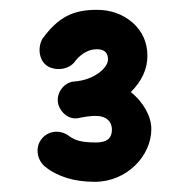

<svg xmlns="http://www.w3.org/2000/svg" viewBox="-20 -771 369 381"><path d="M94.7 -570.3V-568.8C95.2 -567.9 95.2 -567.4 95.2 -567.4V-565.9C95.7 -565.4 95.7 -564.5 95.7 -564V-563.5C101.1 -546.4 117.7 -533.2 134.8 -536.6C136.7 -537.1 138.7 -537.1 140.1 -537.6C152.3 -540 162.1 -541 169.4 -541C192.4 -541 202.1 -528.8 202.1 -513.7C202.1 -496.6 191.9 -488.3 170.9 -488.3C141.1 -488.3 128.4 -492.7 117.2 -501C100.1 -514.2 75.7 -512.2 62.5 -495.1C49.3 -479 53.2 -453.6 69.3 -440.4C94.2 -420.4 127.4 -410.2 168 -410.2C231 -410.2 280.3 -460.9 280.3 -515.1C280.3 -541 263.7 -568.8 239.7 -588.4C261.7 -610.4 272.5 -634.3 272.5 -660.2C272.5 -686.5 262.7 -708.5 243.7 -725.6C224.1 -742.7 200.2 -751.5 172.4 -751.5C125 -751.5 95.7 -737.3 64 -693.8C53.7 -674.3 58.1 -649.4 75.2 -639.2C94.2 -628.9 120.1 -634.3 130.4 -651.4C143.1 -666 157.2 -673.3 172.4 -673.3C187 -673.3 194.3 -666.5 194.3 -653.3C194.3 -637.2 170.9 -616.7 139.2 -610.8H138.7L136.2 -610.4C135.7 -609.9 135.3 -609.9 134.8 -609.9H132.8H132.3L128.9 -609.4C109.4 -608.9 93.3 -590.3 94.7 -570.3Z"/></svg>

Font: Mikhak Black
Style: Regular
Weight: 900
Designer: Amin Abedi
Version: Version 3.2